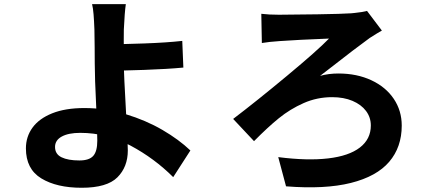

<svg xmlns="http://www.w3.org/2000/svg" viewBox="-20 -824 2040 907"><path d="M565 -684.4Q564.2 -633.2 565 -580.4V-525Q565 -472.8 575.4 -292.8Q583.8 -158.8 583.8 -113.4Q583.8 -35.4 534.5 13.8Q485.2 63 366 63Q247.8 63 175.1 18.7Q102.4 -25.6 102.4 -123Q102.4 -178.2 133.6 -221.1Q164.8 -264 226.8 -288.8Q288.8 -313.6 378.6 -313.6Q478.4 -313.6 574 -284.6Q669.6 -255.6 747.4 -210.2Q825.2 -164.8 879.4 -113.2L798.2 12.8Q709.8 -75.6 597 -136Q484.2 -196.4 359.2 -196.4Q303.6 -196.4 271.8 -179Q240 -161.6 240 -129.8Q240 -96 270.7 -81Q301.4 -66 355.2 -66Q401.2 -66 420.4 -87.5Q439.6 -109 439.6 -159.4Q439.6 -187.8 438.1 -228.3Q436.6 -268.8 434.6 -316.6Q427.6 -458 427.6 -525Q427.6 -596.4 426 -684.4Q424.4 -726.2 422 -756.1Q419.6 -786 415 -804.4H574.4Q568.8 -767 565 -684.4ZM841 -630.8 846.2 -504.8Q769.8 -497.6 661.5 -493.8Q553.2 -490 494.4 -490L493.6 -615Q557.6 -615 662.4 -618.8Q767.2 -622.6 841 -630.8Z M1297.6 -754.4Q1364.6 -754.6 1480 -756.4Q1595.4 -758.2 1639.4 -761.2Q1644.6 -761.4 1656.8 -763Q1691 -766.4 1713.8 -772.4L1784 -679.6Q1767.6 -670.8 1726.8 -644.8Q1661 -597.2 1536.2 -499.6L1492 -465.6Q1532.4 -476.8 1578.8 -476.8Q1666 -476.8 1734.3 -444.9Q1802.6 -413 1840.2 -357Q1877.8 -301 1877.8 -230.8Q1877.8 -129 1818.6 -59.7Q1759.4 9.6 1637.3 40.2Q1515.2 70.8 1331.2 56.2L1294.4 -81.8Q1431.6 -64.2 1530 -75.7Q1628.4 -87.2 1680.1 -127.1Q1731.8 -167 1731.8 -231.2Q1731.8 -269.6 1709.1 -299.8Q1686.4 -330 1645.2 -347.5Q1604 -365 1549 -365Q1477.6 -365 1414.1 -336.9Q1350.6 -308.8 1297.4 -265.6Q1244.2 -222.4 1180 -157.2L1081.4 -262.2Q1193.4 -347.4 1336.7 -466.6Q1480 -585.8 1534.2 -641.8L1402.2 -636L1302 -630Q1249 -626.4 1217 -620.8L1214.4 -758.8Q1250 -754.4 1297.6 -754.4Z"/></svg>

Font: 寒蝉端黑体 Light
Style: Regular
Weight: 300
Designer: ChillDuanSans {Warren2060}; 
Source Han Sans {Ryoko NISHIZUKA 西塚涼子 (kana, bopomofo & ideographs); Paul D. Hunt (Latin, G
Foundry: ChillType&Adobe
Version: Version 1.300;Glyphs 3.3 (3306)